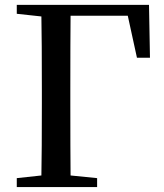

<svg xmlns="http://www.w3.org/2000/svg" viewBox="-20 -757 662 777"><path d="M497.1 -693.4H265.6Q264.6 -595.7 264.6 -393.6V-338.9Q264.6 -145.5 265.6 -46.9L373 -36.1V0H47.9V-36.1L147.5 -46.9Q149.4 -143.6 149.4 -338.9V-393.6Q149.4 -592.8 147.5 -690.4L47.9 -701.2V-737.3H583L586.9 -523.4H534.2Z"/></svg>

Font: GenYoMin TW TTF SemiBold
Style: Regular
Weight: 600
Version: Version 1.300